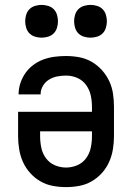

<svg xmlns="http://www.w3.org/2000/svg" viewBox="-20 -757 540 785"><path d="M250 8Q223 8 196 3Q169 -2 145.5 -15.5Q122 -29 103.5 -49.5Q85 -70 74 -94.5Q63 -119 58.5 -146Q54 -173 54 -200V-300H356V-320Q356 -344 351 -367Q346 -390 332 -409.5Q318 -429 296 -438.5Q274 -448 250 -448Q232 -448 214 -444.5Q196 -441 180.5 -431.5Q165 -422 155.5 -406Q146 -390 146 -371H56Q56 -395 63.5 -417.5Q71 -440 84.5 -459Q98 -478 117 -492Q136 -506 158 -514Q180 -522 203.5 -525Q227 -528 250 -528Q277 -528 304 -523Q331 -518 354.5 -504.5Q378 -491 396.5 -470.5Q415 -450 426.5 -425.5Q438 -401 442 -374Q446 -347 446 -320V-200Q446 -173 441.5 -146Q437 -119 426 -94.5Q415 -70 396.5 -49.5Q378 -29 354.5 -15.5Q331 -2 304 3Q277 8 250 8ZM250 -72Q274 -72 296 -81.5Q318 -91 332 -110Q346 -129 351 -152.5Q356 -176 356 -200V-220H144V-200Q144 -176 149 -152.5Q154 -129 168 -110Q182 -91 204 -81.5Q226 -72 250 -72ZM350 -603Q337 -603 323.5 -607Q310 -611 300.5 -620.5Q291 -630 287 -643.5Q283 -657 283 -670Q283 -683 287 -696.5Q291 -710 300.5 -719.5Q310 -729 323.5 -733Q337 -737 350 -737Q363 -737 376.5 -733Q390 -729 399.5 -719.5Q409 -710 413 -696.5Q417 -683 417 -670Q417 -657 413 -643.5Q409 -630 399.5 -620.5Q390 -611 376.5 -607Q363 -603 350 -603ZM150 -603Q137 -603 123.5 -607Q110 -611 100.5 -620.5Q91 -630 87 -643.5Q83 -657 83 -670Q83 -683 87 -696.5Q91 -710 100.5 -719.5Q110 -729 123.5 -733Q137 -737 150 -737Q163 -737 176.5 -733Q190 -729 199.5 -719.5Q209 -710 213 -696.5Q217 -683 217 -670Q217 -657 213 -643.5Q209 -630 199.5 -620.5Q190 -611 176.5 -607Q163 -603 150 -603Z"/></svg>

Font: Iosevka Fixed Medium
Style: Regular
Weight: 500
Monospace: yes
Designer: Belleve Invis
Foundry: Belleve Invis
Version: Version 32.3.0